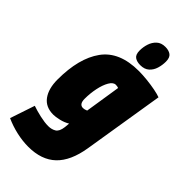

<svg xmlns="http://www.w3.org/2000/svg" viewBox="-326 -844 1136 1136"><g transform="rotate(45 242.0 -276.0)"><path d="M-25 176 27 21Q58 32 98 41Q138 50 168 50Q196 50 216.5 37.5Q237 25 242 -16L245 -48Q220 -33 190 -26Q160 -19 141 -19Q77 -19 44.5 -63.5Q12 -108 12 -184Q12 -362 83.5 -461Q155 -560 316 -560Q349 -560 387 -556Q425 -552 458 -545.5Q491 -539 509 -532L427 -25Q407 100 344 160Q281 220 171 220Q123 220 72 208.5Q21 197 -25 176ZM301 -402Q291 -406 278 -406Q257 -406 240.5 -377.5Q224 -349 215 -305.5Q206 -262 206 -217Q206 -171 238 -171Q250 -171 266 -178ZM298 -590Q269 -590 251.5 -602.5Q234 -615 234 -649Q234 -678 243 -706Q252 -734 272.5 -753Q293 -772 327 -772Q356 -772 373.5 -759Q391 -746 391 -712Q391 -683 382.5 -655Q374 -627 353.5 -608.5Q333 -590 298 -590Z"/></g></svg>

Font: Georama SemiCondensed Black
Style: Italic
Weight: 900
Width: 4
Italic angle: -9°
Designer: Jean-Baptiste Levee
Foundry: Production Type
Version: Version 1.000